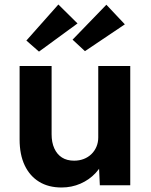

<svg xmlns="http://www.w3.org/2000/svg" viewBox="-20 -822 670 852"><path d="M67 -203V-529H209V-226Q209 -190 221 -163.5Q233 -137 255 -123Q277 -109 309 -109Q332 -109 351.5 -116.5Q371 -124 385.5 -138Q400 -152 408 -171Q416 -190 416 -212V-529H558V0H423L418 -109L444 -121Q432 -84 404 -54Q376 -24 337 -7Q298 10 253 10Q195 10 153.5 -15.5Q112 -41 89.5 -88.5Q67 -136 67 -203ZM357 -595 302 -646 452 -801 534 -714ZM239 -802 324 -718 153 -593 97 -642Z"/></svg>

Font: Mach SemiBold
Style: Regular
Weight: 600
Version: Version 1.002